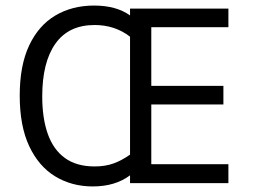

<svg xmlns="http://www.w3.org/2000/svg" viewBox="-20 -659 917 691"><path d="M314 12Q238.5 12 179 -24Q119.5 -60 85.2 -132.8Q51 -205.5 51 -315Q51 -423.5 85 -495.5Q119 -567.5 179.2 -603.2Q239.5 -639 318.5 -639Q398.5 -639 448 -603.5V-628H802V-561H524.5V-350H784V-283H524.5V-68H802V0H448V-28Q394.5 12 314 12ZM320.5 -60Q359.5 -60 389.2 -71Q419 -82 448 -102.5V-527Q393.5 -569 320.5 -569Q227 -569 179.5 -502Q132 -435 132 -312Q132 -233.5 152 -177Q172 -120.5 213.8 -90.2Q255.5 -60 320.5 -60Z"/></svg>

Font: Betina Sans
Style: Regular
Weight: 400
Designer: Jonathan Pinhorn (font) & Cristiano Sobral (main changes)
Version: Version 2.001;April 28, 2021;FontCreator 13.0.0.2655 32-bit;